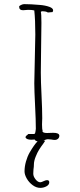

<svg xmlns="http://www.w3.org/2000/svg" viewBox="-20 -679 382 921"><path d="M264.6 -27.8Q264.6 -19 258.3 -13.4Q252 -7.8 242.7 -7.8Q235.8 -7.8 226.1 -9.8Q215.3 -11.2 209.5 -11.2Q202.6 -11.2 190.9 -5.9L189 -4.9L195.3 -3.9L196.3 -4.4L196.8 -3.9Q196.8 -3.4 188.5 8.8Q176.8 24.4 167.7 38.8Q158.7 53.2 151.4 71.8Q142.6 93.3 142.6 110.4Q142.6 121.1 140.6 133.3L140.1 143.1Q139.6 147.9 139.6 154.3Q139.6 167.5 150.6 181.4Q161.6 195.3 173.3 195.3Q178.7 195.3 189.5 189.9Q199.2 185.1 205.6 185.1Q216.3 185.1 216.3 195.3Q216.3 207.5 202.6 214.8Q189 222.2 173.3 222.2Q154.3 222.2 136.7 209.2Q119.1 196.3 108.4 177.5Q97.7 158.7 97.7 143.1Q97.7 120.1 104.5 95.9Q111.3 71.8 122.1 52.7Q144 15.1 159.7 -0.5L160.2 -1Q148.4 -3.4 146.5 -9.8Q141.6 -9.8 138.2 -9.3Q134.3 -8.8 129.9 -8.8Q108.4 -8.8 102.5 -19Q102.5 -22.9 104 -25.4Q105.5 -27.8 109.9 -30.8L115.7 -36.1H144.5L148.4 -40Q148.4 -42 150.4 -49.3Q151.9 -57.6 151.9 -61Q151.9 -102.5 148.4 -170.4Q144.5 -247.6 144.5 -279.8Q144.5 -310.1 147 -397Q149.4 -483.4 149.4 -513.2Q149.4 -583.5 144.5 -628.9Q135.3 -631.8 114.7 -631.8L103 -630.9L90.8 -629.9Q71.8 -629.9 71.8 -647Q71.8 -650.9 80.6 -655Q89.4 -659.2 95.7 -659.2Q128.4 -659.2 171.4 -655.3Q197.3 -653.3 217.3 -646Q234.9 -639.6 234.9 -628.9Q234.9 -627 232.4 -621.1L209.5 -619.1Q201.7 -625 180.7 -625L175.8 -622.1Q178.7 -613.3 178.7 -568.8Q178.7 -529.3 177.2 -450.2Q175.8 -370.6 175.8 -331.1Q175.8 -289.6 179.2 -221.7Q182.6 -153.3 182.6 -111.8L182.1 -99.1Q181.6 -91.8 181.6 -81.1Q181.6 -57.6 184.6 -53.2L183.6 -50.8Q183.6 -41 205.6 -41Q213.9 -41 220.2 -41.5Q226.6 -42 234.9 -42Q264.6 -42 264.6 -27.8Z"/></svg>

Font: Amatica SC
Style: Regular
Weight: 400
Designer: Vernon Adams, Ben Nathan
Foundry: newtypography
Version: Version 2.001